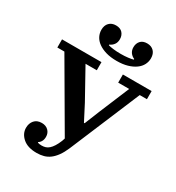

<svg xmlns="http://www.w3.org/2000/svg" viewBox="-222 -1081 1124 1227"><g transform="rotate(30 340.5 -468.0)"><path d="M237 12Q171 12 135 -19.5Q99 -51 99 -94Q99 -127 118 -149Q137 -171 172 -171Q202 -171 220.5 -153Q239 -135 239 -107Q239 -87 231 -73Q223 -59 212 -54V-50Q219 -47 227 -46Q235 -45 242 -45Q257 -45 270 -49Q283 -53 295 -63.5Q307 -74 318.5 -92Q330 -110 341 -137L348 -158L68 -638H16V-698H307V-638H224L345 -420L404 -306H409L453 -415L546 -638H465V-698H677V-638H624L406 -119Q390 -82 372 -57Q354 -32 333.5 -16.5Q313 -1 289 5.5Q265 12 237 12ZM386 -753Q341 -753 307 -763Q273 -773 249.5 -790Q226 -807 214.5 -829.5Q203 -852 203 -877Q203 -910 221.5 -929Q240 -948 271 -948Q303 -948 319.5 -929.5Q336 -911 336 -883Q336 -860 324.5 -844Q313 -828 294 -820V-815Q308 -811 332 -808Q356 -805 386 -805Q416 -805 440 -808Q464 -811 478 -815V-820Q459 -828 447.5 -844Q436 -860 436 -883Q436 -911 452.5 -929.5Q469 -948 501 -948Q532 -948 550.5 -929Q569 -910 569 -877Q569 -852 557.5 -829.5Q546 -807 522.5 -790Q499 -773 465 -763Q431 -753 386 -753Z"/></g></svg>

Font: IBM Plex Serif SmBld
Style: Regular
Weight: 600
Designer: Mike Abbink, Paul van der Laan, Pieter van Rosmalen
Foundry: Bold Monday
Version: Version 3.001